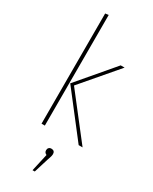

<svg xmlns="http://www.w3.org/2000/svg" viewBox="-250 -792 882 1106"><g transform="rotate(30 191.0 -239.0)"><path d="M118 -736V0H96V-733ZM349 -519 148 -284 369 0H343L123 -284L323 -519ZM241 119Q241 129 236 143.5Q231 158 229 164L200 258H185L211 142Q195 135 195 119Q195 109 201 102.5Q207 96 218 96Q229 96 235 102Q241 108 241 119Z"/></g></svg>

Font: Fira Sans Extra Condensed Thin
Style: Regular
Weight: 250
Width: 1
Designer: Carrois Corporate & Edenspiekermann AG
Foundry: Carrois Corporate GbR & Edenspiekermann AG
Version: Version 4.203